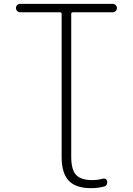

<svg xmlns="http://www.w3.org/2000/svg" viewBox="-20 -750 692 1000"><path d="M85 -686Q76 -686 69.5 -692.5Q63 -699 63 -708Q63 -717 69.5 -723.5Q76 -730 85 -730H567Q576 -730 582.5 -723.5Q589 -717 589 -708Q589 -699 582.5 -692.5Q576 -686 567 -686H360Q351 -686 351 -678V67Q351 133 376 160.5Q401 188 460 188Q489 188 513 181Q533 176 538 194Q540 202 536 210.5Q532 219 524 221Q491 230 454 230Q375 230 338 191Q301 152 301 68V-678Q301 -686 292 -686Z"/></svg>

Font: Rounded Mplus 1c Light
Style: Regular
Weight: 300
Version: Version 1.059.20150529